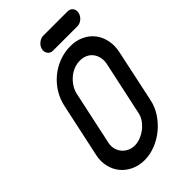

<svg xmlns="http://www.w3.org/2000/svg" viewBox="-258 -954 1042 1042"><g transform="rotate(-45 263.0 -433.5)"><path d="M272 -772Q253 -772 242 -786Q231 -800 235 -820Q239 -839 256 -853Q273 -867 292 -867H478Q498 -867 508.5 -853Q519 -839 515 -820Q511 -800 494.5 -786Q478 -772 458 -772ZM103 -514Q112 -558 135 -596Q158 -634 192 -662.5Q226 -691 268 -707Q310 -723 357 -723Q399 -723 434 -706.5Q469 -690 491 -662Q513 -634 521.5 -595.5Q530 -557 521 -513L456 -208Q447 -165 422.5 -127.5Q398 -90 363.5 -61.5Q329 -33 287 -16.5Q245 0 203 0Q161 0 126 -16.5Q91 -33 68.5 -60.5Q46 -88 37 -125Q28 -162 36 -202ZM131 -206Q126 -183 131.5 -162.5Q137 -142 149.5 -127Q162 -112 180.5 -103Q199 -94 222 -94Q245 -94 268 -103.5Q291 -113 310 -128Q329 -143 343 -163.5Q357 -184 361 -207L427 -514Q432 -538 427.5 -559.5Q423 -581 411 -597Q399 -613 380 -622Q361 -631 337 -631Q313 -631 290 -622Q267 -613 248 -596.5Q229 -580 215.5 -559Q202 -538 197 -514Z"/></g></svg>

Font: VDS
Style: Italic
Weight: 400
Designer: artmaker
Foundry: artmaker
Version: Version 1.000 2009 initial release